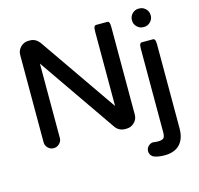

<svg xmlns="http://www.w3.org/2000/svg" viewBox="-131 -853 1284 1238"><g transform="rotate(-15 511.0 -234.5)"><path d="M85 -39.1V-622.1Q85 -652.3 106.9 -674.3Q128.9 -696.3 158.2 -696.3H170.9Q206.5 -696.3 232.4 -663.6L590.8 -146V-641.6Q590.8 -656.7 592 -663.3Q593.3 -669.9 594.5 -673.1Q595.7 -676.3 598.1 -678.2Q602.1 -682.6 607.4 -682.6H682.6Q688 -682.6 691.9 -678.7Q695.8 -674.8 697.5 -665.8Q699.2 -656.7 699.2 -641.6V-58.6Q699.2 -24.9 671.9 -2.4Q651.4 14.6 625 14.6H613.3Q589.4 14.6 568.8 0Q560.1 -6.3 553.2 -15.1L193.4 -535.6V-39.1Q193.4 -16.6 176.8 -1Q160.6 14.6 138.7 14.6Q116.7 14.6 100.8 -1.2Q85 -17.1 85 -39.1ZM838.9 -649.4V-653.3Q838.9 -677.2 856.7 -695.1Q874.5 -712.9 898.4 -712.9H904.3Q928.2 -712.9 946 -695.1Q963.9 -677.2 963.9 -653.3V-649.4Q963.9 -625.5 946 -607.7Q928.2 -589.8 904.3 -589.8H898.4Q874.5 -589.8 856.7 -607.7Q838.9 -625.5 838.9 -649.4ZM779.8 145.5H782.7Q788.6 146.5 796.9 146.5Q827.1 146.5 836.9 136.7Q846.7 127 846.7 98.6V-457Q846.7 -472.2 847.9 -478.8Q849.1 -485.4 850.3 -488.5Q851.6 -491.7 854.7 -494.9Q857.9 -498 863.3 -498H938.5Q943.8 -498 947.8 -494.1Q951.7 -490.2 953.4 -481.2Q955.1 -472.2 955.1 -457V100.6Q955.1 171.9 918 209Q882.8 244.1 817.4 244.1Q780.8 244.1 752.9 234.9Q737.8 230 729.2 218Q720.7 206.1 720.7 190.4Q720.7 171.9 734.9 157.7Q749 143.6 767.6 143.6H768.1Z"/></g></svg>

Font: YuPearl-SemiBold
Style: SemiBold
Weight: 600
Designer: Max Yao
Foundry: Max-Everyday
Version: Version 1.011; ttfautohint (v1.8.3)